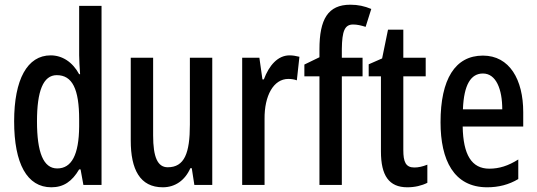

<svg xmlns="http://www.w3.org/2000/svg" viewBox="-20 -785 2278 815"><path d="M198 10C250 10 286 -15 316 -66H322L334 0H411V-760H316V-550C316 -527 318 -503 320 -470H316C288 -522 244 -550 195 -550C96 -550 40 -448 40 -270C40 -90 95 10 198 10ZM223 -70C164 -70 137 -138 137 -270C137 -398 163 -466 221 -466C287 -466 316 -407 316 -278V-248C315 -128 284 -70 223 -70Z M881 -540H786V-256C786 -135 763 -75 692 -75C649 -75 630 -118 630 -210V-540H535V-188C535 -66 574 10 671 10C723 10 765 -19 788 -71H794L805 0H881Z M1209 -550C1159 -550 1122 -507 1100 -448H1094L1081 -540H1008V0H1103V-280C1102 -379 1141 -450 1204 -450C1216 -450 1230 -448 1240 -444L1251 -544C1235 -548 1222 -550 1209 -550Z M1519 -461V-540H1431V-577C1432 -653 1443 -681 1479 -681C1496 -681 1513 -677 1532 -671L1556 -747C1527 -759 1500 -765 1467 -765C1372 -765 1336 -703 1336 -576V-542L1272 -511V-461H1336V0H1431V-461Z M1739 -74C1702 -74 1692 -98 1692 -148V-461H1787V-540H1692V-659H1627L1602 -537L1545 -512V-461H1597V-142C1597 -40 1631 10 1709 10C1741 10 1770 3 1794 -9V-86C1774 -78 1756 -74 1739 -74Z M2030 -549C1912 -549 1850 -449 1850 -266C1850 -106 1906 10 2048 10C2096 10 2140 -1 2180 -25V-108C2137 -81 2099 -69 2057 -69C1982 -69 1946 -128 1944 -248H2201V-309C2201 -447 2143 -549 2030 -549ZM2030 -473C2086 -473 2112 -406 2112 -321H1945C1949 -426 1979 -473 2030 -473Z"/></svg>

Font: Noto Sans Malayalam ExtraCondensed Medium
Style: Regular
Weight: 500
Width: 2
Designer: Jelle Bosma - Monotype Design Team
Foundry: Monotype Imaging Inc.
Version: Version 2.104